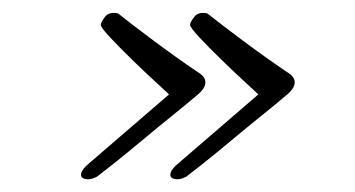

<svg xmlns="http://www.w3.org/2000/svg" viewBox="-20 -333 557 301"><path d="M119 -52Q107 -52 107 -59Q107 -67 122 -79L245 -185Q241 -189 224 -204.5Q207 -220 187 -239.5Q167 -259 152.5 -274.5Q138 -290 138 -294Q138 -298 144.5 -306.5Q151 -315 165 -312Q185 -296 220.5 -269.5Q256 -243 290 -220Q302 -213 302 -204Q302 -194 288 -183Q274 -171 251 -152.5Q228 -134 203.5 -113.5Q179 -93 159.5 -77.5Q140 -62 132 -56Q124 -52 119 -52ZM259 -52Q247 -52 247 -59Q247 -67 262 -79L385 -185Q381 -189 364 -204.5Q347 -220 327 -239.5Q307 -259 292.5 -274.5Q278 -290 278 -294Q278 -298 284.5 -306.5Q291 -315 305 -312Q325 -296 360.5 -269.5Q396 -243 430 -220Q442 -213 442 -204Q442 -194 428 -183Q414 -171 391 -152.5Q368 -134 343.5 -113.5Q319 -93 299.5 -77.5Q280 -62 272 -56Q264 -52 259 -52Z"/></svg>

Font: Beau Rivage
Style: Regular
Weight: 400
Designer: Robert E. Leuschke
Foundry: Robert E. Leuschke
Version: Version 1.010; ttfautohint (v1.8.3)